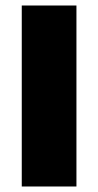

<svg xmlns="http://www.w3.org/2000/svg" viewBox="-20 -677 356 697"><path d="M59 0V-657H257.5V0Z"/></svg>

Font: Anek Latin Expanded ExtraBold
Style: Regular
Weight: 800
Width: 7
Designer: Yesha Goshar
Foundry: Ek Type
Version: Version 1.003